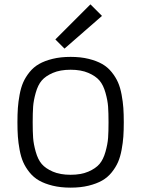

<svg xmlns="http://www.w3.org/2000/svg" viewBox="-20 -847 648 881"><path d="M304 -45Q256 -45 222.5 -59.5Q189 -74 171.5 -94.5Q154 -115 144 -150.5Q134 -186 132 -214.5Q130 -243 130 -286Q130 -329 132 -357.5Q134 -386 144 -421.5Q154 -457 171.5 -477.5Q189 -498 222.5 -512.5Q256 -527 304 -527Q352 -527 385.5 -512.5Q419 -498 436.5 -477.5Q454 -457 464 -421.5Q474 -386 476 -357.5Q478 -329 478 -286Q478 -243 476 -214.5Q474 -186 464 -150.5Q454 -115 436.5 -94.5Q419 -74 385.5 -59.5Q352 -45 304 -45ZM304 14Q350 14 386.5 5Q423 -4 448.5 -18.5Q474 -33 492.5 -56Q511 -79 521.5 -103Q532 -127 538 -159.5Q544 -192 546 -220.5Q548 -249 548 -286Q548 -323 546 -351.5Q544 -380 538 -412.5Q532 -445 521.5 -469Q511 -493 492.5 -516Q474 -539 448.5 -553.5Q423 -568 386.5 -577Q350 -586 304 -586Q258 -586 221.5 -577Q185 -568 159.5 -553.5Q134 -539 115.5 -516Q97 -493 86.5 -469Q76 -445 70 -412.5Q64 -380 62 -351.5Q60 -323 60 -286Q60 -249 62 -220.5Q64 -192 70 -159.5Q76 -127 86.5 -103Q97 -79 115.5 -56Q134 -33 159.5 -18.5Q185 -4 221.5 5Q258 14 304 14ZM276 -624 448 -774 395 -827 234 -666Z"/></svg>

Font: Glegoo
Style: Regular
Weight: 400
Version: Version 2.0.1; ttfautohint (v0.9) -r 48 -G 60